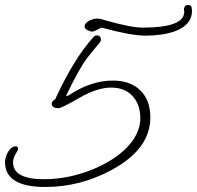

<svg xmlns="http://www.w3.org/2000/svg" viewBox="-30 -714 785 765"><path d="M549 -572Q521 -572 477 -580Q433 -588 374 -604Q343 -588 339 -588Q330 -588 318.5 -594Q307 -600 307 -608Q307 -622 326 -632Q344 -640 358 -640Q368 -640 390 -633Q492 -604 538 -604Q707 -604 704 -669L703 -675Q703 -694 720 -694Q734 -694 734 -680V-681Q735 -678 735 -670Q735 -615 666 -589Q617 -572 549 -572ZM151 31Q-10 31 -10 -68Q-10 -80 -4.5 -95Q1 -110 11 -120.5Q21 -131 32 -131Q42 -131 42 -121Q42 -116 32 -100Q22 -84 22 -67Q22 0 145 0Q180 0 215 -5Q250 -10 284 -20Q374 -46 440 -95Q523 -158 529 -235V-243Q529 -298 498 -331.5Q467 -365 413 -365Q357 -365 286 -324Q215 -283 204 -283Q176 -283 176 -301Q176 -311 192 -320L191 -321Q266 -483 343 -567Q349 -573 355 -573Q372 -573 372 -555Q372 -549 367 -544Q359 -534 346.5 -519Q334 -504 318 -484Q300 -460 279 -422Q258 -384 233 -332L242 -333Q331 -393 420 -393Q489 -393 529 -354Q569 -315 569 -246Q569 -121 417 -38Q290 31 151 31Z"/></svg>

Font: Oooh Baby
Style: Regular
Weight: 400
Designer: Robert E. Leuschke
Foundry: Robert E. Leuschke
Version: Version 1.011; ttfautohint (v1.8.3)